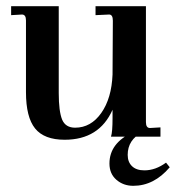

<svg xmlns="http://www.w3.org/2000/svg" viewBox="-20 -442 569 621"><path d="M189 10Q123 10 93.5 -26.5Q64 -63 64 -144V-376Q64 -395 51 -395L16 -393V-422H170V-141Q170 -82 181 -55Q192 -29 223 -29Q274 -29 307.5 -76.5Q341 -124 344 -201L345 -375Q345 -395 333 -395L289 -393V-422H452V-47Q452 -28 465 -28L499 -30V0H339Q344 -15 344 -60V-87Q301 10 189 10ZM411 159Q379 159 356.5 139.5Q334 120 334 87Q334 21 409 -14H440Q393 10 393 59Q393 82 407 95.5Q421 109 447 109Q483 109 517 84L529 99Q478 159 411 159Z"/></svg>

Font: UnnaMedium
Style: Regular
Weight: 500
Designer: Jorge de Buen Unna
Foundry: Omnibus-Type
Version: Version 2.008;hotconv 1.0.109;makeotfexe 2.5.65596